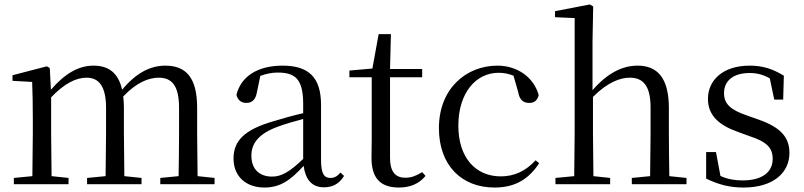

<svg xmlns="http://www.w3.org/2000/svg" viewBox="-20 -825 3602 860"><path d="M778 0H941V-28L865 -36L863 -229V-343C863 -477 813 -531 721 -531C652 -531 588 -497 527 -423C510 -499 466 -531 399 -531C331 -531 269 -494 208 -423L203 -520L190 -528L36 -488V-463L124 -458C126 -408 127 -358 127 -290V-229L125 -36L42 -28V0H287V-28L211 -36L209 -229V-389C270 -453 322 -477 368 -477C422 -477 455 -440 455 -342V-229L453 -36L370 -28V0H614V-28L537 -36L535 -229V-342C535 -360 534 -377 532 -393C592 -456 646 -477 691 -477C748 -477 782 -444 782 -342V-229C782 -173 781 -92 780 -36L698 -28V0Z M1431 14C1470 14 1500 -2 1521 -37L1505 -52C1489 -34 1477 -28 1460 -28C1433 -28 1418 -45 1418 -108V-355C1418 -479 1362 -531 1246 -531C1133 -531 1059 -482 1039 -400C1045 -377 1060 -364 1083 -364C1108 -364 1125 -377 1131 -413L1146 -485C1173 -495 1198 -500 1224 -500C1303 -500 1338 -470 1338 -359V-318C1294 -308 1247 -295 1205 -282C1073 -244 1026 -193 1026 -115C1026 -32 1085 15 1164 15C1236 15 1281 -18 1340 -82C1348 -22 1376 14 1431 14ZM1338 -113C1275 -53 1239 -34 1199 -34C1143 -34 1106 -66 1106 -128C1106 -183 1139 -226 1223 -257C1257 -270 1297 -281 1338 -292Z M1767 15C1819 15 1858 -3 1886 -37L1871 -54C1844 -38 1825 -29 1795 -29C1751 -29 1727 -56 1727 -118V-479H1871V-516H1727L1731 -672H1676L1648 -518L1545 -509V-479H1645V-207C1645 -171 1644 -150 1644 -118C1644 -28 1683 15 1767 15Z M2195 15C2290 15 2350 -25 2395 -94L2379 -107C2334 -58 2283 -35 2223 -35C2111 -35 2033 -118 2033 -262C2033 -408 2111 -499 2213 -499C2236 -499 2258 -495 2280 -486L2301 -413C2307 -378 2323 -364 2351 -364C2373 -364 2387 -375 2393 -399C2371 -479 2297 -531 2208 -531C2070 -531 1946 -430 1946 -251C1946 -84 2048 15 2195 15Z M2891 0H3055V-28L2978 -36C2977 -91 2976 -173 2976 -229V-341C2976 -478 2923 -531 2836 -531C2768 -531 2701 -498 2634 -421V-641L2637 -796L2622 -805L2466 -775V-748L2554 -744V-229L2552 -36L2468 -28V0H2713V-28L2638 -36L2636 -229V-391C2702 -457 2758 -477 2801 -477C2859 -477 2894 -443 2894 -344V-229L2892 -36L2810 -28V0Z M3310 15C3446 15 3516 -53 3516 -140C3516 -210 3477 -255 3376 -290L3325 -308C3252 -333 3223 -360 3223 -408C3223 -461 3262 -498 3338 -498C3370 -498 3398 -491 3428 -474L3448 -379H3488L3491 -486C3441 -516 3398 -531 3338 -531C3218 -531 3151 -466 3151 -382C3151 -307 3202 -264 3283 -235L3335 -216C3416 -190 3441 -162 3441 -113C3441 -56 3396 -17 3308 -17C3266 -17 3235 -24 3207 -37L3187 -144H3143V-25C3197 1 3246 15 3310 15Z"/></svg>

Font: Source Han Serif KR
Style: Regular
Weight: 400
Designer: Ryoko NISHIZUKA 西塚涼子 (kana & ideographs); Frank Grießhammer (Latin, Greek & Cyrillic); Wenlong ZHANG 张文龙 (bopomofo); San
Foundry: Adobe
Version: Version 2.001;hotconv 1.1.0;makeotfexe 2.6.0